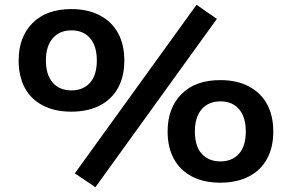

<svg xmlns="http://www.w3.org/2000/svg" viewBox="-20 -754 1220 803"><path d="M379 29 293 -29 802 -734 887 -675ZM278 -287Q209 -287 159 -313Q109 -339 83.5 -387Q58 -435 58 -501Q58 -599 116 -657.5Q174 -716 278 -716Q348 -716 398 -689.5Q448 -663 474 -615Q500 -567 500 -501Q500 -435 474 -387Q448 -339 398 -313Q348 -287 278 -287ZM279 -376Q328 -376 356.5 -408Q385 -440 385 -501Q385 -561 357 -594Q329 -627 279 -627Q229 -627 200.5 -594Q172 -561 172 -501Q172 -441 200.5 -408.5Q229 -376 279 -376ZM901 10Q832 10 782.5 -16Q733 -42 707 -90Q681 -138 681 -204Q681 -302 739 -360.5Q797 -419 901 -419Q971 -419 1021 -392.5Q1071 -366 1097 -318Q1123 -270 1123 -204Q1123 -138 1097 -90Q1071 -42 1021 -16Q971 10 901 10ZM902 -79Q951 -79 979.5 -111Q1008 -143 1008 -204Q1008 -264 980 -297Q952 -330 902 -330Q852 -330 823.5 -297Q795 -264 795 -204Q795 -143 823.5 -111Q852 -79 902 -79Z"/></svg>

Font: Nunito Sans 10pt Expanded
Style: Bold
Weight: 700
Width: 7
Designer: Vernon Adams
Foundry: Vernon Adams
Version: Version 3.101;gftools[0.9.27]